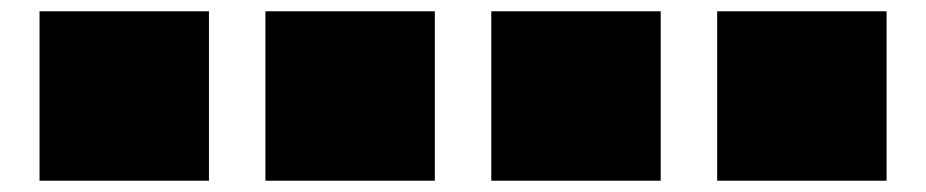

<svg xmlns="http://www.w3.org/2000/svg" viewBox="-20 -500 1640 340"><path d="M50 -180H350V-480H50Z M450 -180H750V-480H450Z M850 -180H1150V-480H850Z M1250 -180H1550V-480H1250Z"/></svg>

Font: text-security-square
Style: Regular
Weight: 400
Monospace: yes
Foundry: Oskari Noppa
Version: Version 3.000;hotconv 1.0.118;makeotfexe 2.5.65603